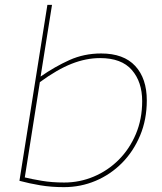

<svg xmlns="http://www.w3.org/2000/svg" viewBox="-20 -760 668 790"><path d="M194 -740 147 -445Q206 -486 266 -513Q326 -540 396 -540Q489 -540 536.5 -488.5Q584 -437 584 -347Q584 -268 556.5 -202.5Q529 -137 482 -89.5Q435 -42 373.5 -16Q312 10 243 10Q191 10 146 2.5Q101 -5 60 -16L175 -740ZM392 -521Q334 -521 274.5 -497.5Q215 -474 144 -422L82 -30Q111 -23 152.5 -16Q194 -9 244 -9Q308 -9 366 -33.5Q424 -58 468.5 -102.5Q513 -147 539 -208.5Q565 -270 565 -344Q565 -423 522.5 -472Q480 -521 392 -521Z"/></svg>

Font: Georama Extended Thin
Style: Italic
Weight: 100
Width: 7
Italic angle: -9°
Designer: Jean-Baptiste Levee
Foundry: Production Type
Version: Version 1.000